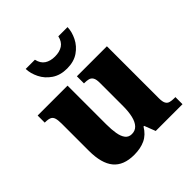

<svg xmlns="http://www.w3.org/2000/svg" viewBox="-205 -925 1090 1090"><g transform="rotate(-45 340.0 -380.5)"><path d="M257 10Q172 10 131.5 -39Q91 -88 91 -189V-407Q91 -436 86 -451.5Q81 -467 68 -473Q55 -479 30 -479H27V-536H267V-226Q267 -183 272.5 -151Q278 -119 292 -101Q306 -83 331 -83Q358 -83 375 -101Q392 -119 400 -152.5Q408 -186 408 -231V-418Q408 -446 400 -459Q392 -472 378 -475.5Q364 -479 346 -479H342V-536H583V-119Q583 -90 590.5 -77Q598 -64 612 -60.5Q626 -57 644 -57H654V0H439L413 -67H408Q383 -25 345.5 -7.5Q308 10 257 10ZM334 -606Q280 -606 242.5 -631.5Q205 -657 186 -695.5Q167 -734 166 -771H240Q248 -735 272.5 -719Q297 -703 334 -703Q371 -703 395.5 -719Q420 -735 428 -771H502Q501 -734 482 -695.5Q463 -657 426 -631.5Q389 -606 334 -606Z"/></g></svg>

Font: Noto Serif Kannada ExtraBold
Style: Regular
Weight: 800
Version: Version 2.003